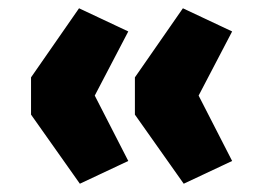

<svg xmlns="http://www.w3.org/2000/svg" viewBox="-20 -499 614 464"><path d="M173 -55 55 -222V-312L171 -479L290 -423L209 -268L290 -110ZM424 -55 306 -222V-312L422 -479L541 -423L460 -268L541 -110Z"/></svg>

Font: Nunito Sans 9pt Black
Style: Regular
Weight: 900
Version: Version 3.101;gftools[0.9.27]